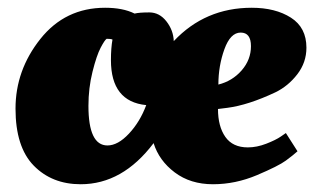

<svg xmlns="http://www.w3.org/2000/svg" viewBox="-20 -463 810 495"><path d="M251 -443Q297 -443 327 -428Q339 -431 365 -431Q391 -431 409 -408Q427 -385 428 -357Q509 -443 629 -443Q690 -443 730 -417.5Q770 -392 770 -340Q770 -302 746.5 -271.5Q723 -241 690 -225Q620 -192 566 -185L542 -182Q542 -137 561 -110Q580 -83 619 -83Q642 -83 666.5 -92.5Q691 -102 704 -111L717 -120L747 -73Q736 -63 717 -49Q698 -35 642.5 -11.5Q587 12 529 12Q471 12 430.5 -18.5Q390 -49 376 -94Q296 12 188 12Q114 12 67 -36Q20 -84 20 -183Q20 -282 84 -362.5Q148 -443 251 -443ZM257 -88Q284 -88 312.5 -118.5Q341 -149 357 -192Q266 -201 266 -308Q266 -339 270 -361Q266 -363 255 -363Q250 -360 239.5 -340Q229 -320 218.5 -278Q208 -236 208 -190Q208 -88 257 -88ZM543 -245Q579 -254 603 -281.5Q627 -309 627 -344Q627 -379 600.5 -379Q574 -379 558.5 -336Q543 -293 543 -245Z"/></svg>

Font: Oleo Script Swash Caps
Style: Bold
Weight: 700
Designer: Soytutype
Foundry: Soytutype
Version: Version 1.002